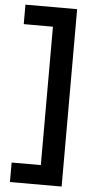

<svg xmlns="http://www.w3.org/2000/svg" viewBox="-61 -763 495 992"><g transform="rotate(5 186.5 -267.0)"><path d="M29.8 192.9V91.8H181.2V-626H29.8V-727.1H297.9V192.9Z"/></g></svg>

Font: Clear Sans
Style: Bold
Weight: 700
Foundry: Intel Corporation
Version: Version 1.00